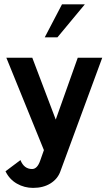

<svg xmlns="http://www.w3.org/2000/svg" viewBox="-20 -706 524 903"><path d="M460.9 -434.6H345.7L242.2 -143.6L131.8 -434.6H9.8L186.5 0L168.9 49.8Q155.3 88.9 130.9 88.9Q92.8 88.9 76.2 46.9L5.9 99.6Q24.4 137.7 59.6 157.7Q94.7 177.7 135.7 177.7Q183.6 177.7 217.3 156.7Q251 135.7 263.7 100.6ZM250 -530.3H190.4L271.5 -685.5H378.9Z"/></svg>

Font: Namkio Khamti
Style: Bold
Weight: 700
Designer: Debbi Hosken
Foundry: SIL International
Version: Version 3.917